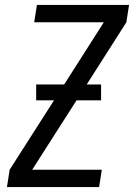

<svg xmlns="http://www.w3.org/2000/svg" viewBox="-20 -755 541 775"><path d="M8 0 19 -70 198 -350H126V-414H239L399 -665H118L129 -735H501L490 -665L330 -414H388V-350H289L110 -70H391L380 0Z"/></svg>

Font: Iosevka SS04
Style: Italic
Weight: 400
Italic angle: -9°
Monospace: yes
Designer: Belleve Invis
Foundry: Belleve Invis
Version: Version 19.0.0; ttfautohint (v1.8.4)